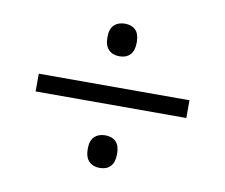

<svg xmlns="http://www.w3.org/2000/svg" viewBox="-58 -645 686 586"><g transform="rotate(10 285.5 -352.5)"><path d="M52 -325V-380H519V-325ZM285 -129Q264 -129 251.5 -141.5Q239 -154 239 -180Q239 -206 251.5 -218Q264 -230 285 -230Q306 -230 318 -218Q330 -206 330 -180Q330 -154 318 -141.5Q306 -129 285 -129ZM285 -475Q264 -475 251.5 -487.5Q239 -500 239 -526Q239 -552 251.5 -564Q264 -576 285 -576Q306 -576 318 -564Q330 -552 330 -526Q330 -500 318 -487.5Q306 -475 285 -475Z"/></g></svg>

Font: Noto Sans Syriac Eastern Light
Style: Regular
Weight: 300
Designer: Patrick Giasson and the Monotype Design Team
Foundry: Monotype Imaging Inc.
Version: Version 3.001